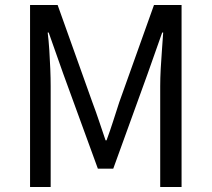

<svg xmlns="http://www.w3.org/2000/svg" viewBox="-20 -753 852 773"><path d="M101 0V-733H212L352 -341Q366 -304 379 -265Q392 -226 405 -188H409Q423 -226 435.5 -265Q448 -304 460 -341L600 -733H711V0H625V-406Q625 -438 627 -475.5Q629 -513 632 -551.5Q635 -590 637 -622H633L574 -455L436 -74H374L235 -455L176 -622H172Q176 -590 178.5 -551.5Q181 -513 182.5 -475.5Q184 -438 184 -406V0Z"/></svg>

Font: Noto Sans TC Thin
Style: Regular
Weight: 400
Version: Version 2.004-H2;hotconv 1.0.118;makeotfexe 2.5.65603